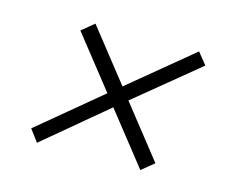

<svg xmlns="http://www.w3.org/2000/svg" viewBox="-60 -499 590 494"><g transform="rotate(15 235.0 -251.5)"><path d="M73 -84 49 -116 215 -254 106 -392 139 -419 248 -281 415 -419 440 -388 272 -250 381 -112 348 -85 239 -223Z"/></g></svg>

Font: Saira ExtraLight
Style: Italic
Weight: 200
Italic angle: -12°
Designer: Hector Gatti with collaboration of the Omnibus-Type team
Foundry: Omnibus-Type
Version: Version 1.100; ttfautohint (v1.8.3)